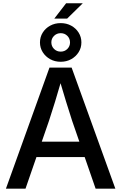

<svg xmlns="http://www.w3.org/2000/svg" viewBox="-20 -1134 729 1154"><path d="M15.6 0 277.3 -727.5H410.6L673.3 0H554.7L413.6 -407.7Q397 -459 377.2 -522.9Q357.4 -586.9 330.1 -679.7H357.4Q330.6 -586.9 310.8 -522.2Q291 -457.5 274.4 -407.7L133.3 0ZM159.2 -189.9V-282.7H529.8V-189.9ZM306.2 -1022 377.4 -1114.3H477.5L383.3 -1022ZM344.7 -762.7Q309.6 -762.7 281.5 -778.3Q253.4 -793.9 236.8 -820.3Q220.2 -846.7 220.2 -878.9Q220.2 -911.6 236.8 -938Q253.4 -964.4 281.5 -979.7Q309.6 -995.1 344.7 -995.1Q379.9 -995.1 408 -979.7Q436 -964.4 452.6 -938Q469.2 -911.6 469.2 -878.9Q469.2 -846.7 452.6 -820.3Q436 -793.9 408 -778.3Q379.9 -762.7 344.7 -762.7ZM344.7 -823.7Q368.7 -823.7 384.8 -839.8Q400.9 -856 400.9 -878.9Q400.9 -902.3 384.8 -918.5Q368.7 -934.6 344.7 -934.6Q321.3 -934.6 304.9 -918.5Q288.6 -902.3 288.6 -879.4Q288.6 -856 304.9 -839.8Q321.3 -823.7 344.7 -823.7Z"/></svg>

Font: Inter 24pt Medium
Style: Regular
Weight: 500
Designer: Rasmus Andersson
Foundry: rsms
Version: Version 4.001;git-66647c0bb